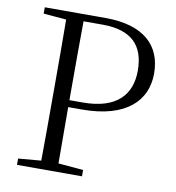

<svg xmlns="http://www.w3.org/2000/svg" viewBox="-81 -798 797 870"><g transform="rotate(10 317.0 -362.5)"><path d="M55 -696 160 -687C161 -590 161 -490 161 -390V-335C161 -235 161 -136 160 -38L55 -29V0H354V-29L239 -39L238 -298H301C507 -298 595 -392 595 -515C595 -644 511 -725 335 -725H55ZM238 -330V-390C238 -492 238 -594 239 -693H327C460 -693 520 -631 520 -515C520 -406 457 -330 299 -330Z"/></g></svg>

Font: Noto Serif HK Light
Style: Regular
Weight: 300
Designer: Ryoko NISHIZUKA 西塚涼子 (kana & ideographs); Frank Grießhammer (Latin, Greek & Cyrillic); Wenlong ZHANG 张文龙 (bopomofo); San
Foundry: Adobe
Version: Version 2.001;hotconv 1.1.0;makeotfexe 2.6.0